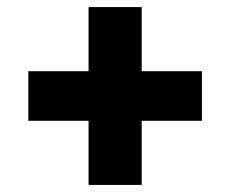

<svg xmlns="http://www.w3.org/2000/svg" viewBox="-20 -588 650 542"><path d="M380 -568V-387H550V-247H380V-66H230V-247H60V-387H230V-568Z"/></svg>

Font: Nacelle Black
Style: Regular
Weight: 900
Designer: Sora Sagano
Foundry: Sora Sagano
Version: Version 1.000;FEAKit 1.0